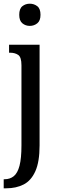

<svg xmlns="http://www.w3.org/2000/svg" viewBox="-26 -778 312 1038"><path d="M135 -638Q112 -638 95 -652Q78 -666 78 -698Q78 -731 95 -744.5Q112 -758 135 -758Q158 -758 175.5 -744.5Q193 -731 193 -698Q193 -666 175.5 -652Q158 -638 135 -638ZM-6 240V191H-1Q28 191 48.5 174.5Q69 158 79.5 118Q90 78 90 8V-425Q90 -469 72.5 -481Q55 -493 29 -493H23V-536H188V8Q188 97 165 148Q142 199 101.5 219.5Q61 240 8 240Z"/></svg>

Font: Noto Serif Myanmar ExtraCondensed Medium
Style: Regular
Weight: 500
Width: 2
Designer: Ben Mitchell and the Monotype Design Team
Foundry: Monotype Imaging Inc.
Version: Version 2.106; ttfautohint (v1.8.4.7-5d5b)